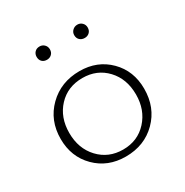

<svg xmlns="http://www.w3.org/2000/svg" viewBox="-142 -708 796 827"><g transform="rotate(-30 255.5 -294.5)"><path d="M165 -527Q150 -527 141 -536Q132 -545 132 -560Q132 -574 141 -583.5Q150 -593 165 -593Q179 -593 188.5 -583.5Q198 -574 198 -560Q198 -545 188.5 -536Q179 -527 165 -527ZM353 -527Q338 -527 328.5 -536Q319 -545 319 -560Q319 -574 329 -583.5Q339 -593 353 -593Q367 -593 376.5 -583.5Q386 -574 386 -560Q386 -545 376.5 -536Q367 -527 353 -527ZM251 4Q162 4 103.5 -54.5Q45 -113 45 -202Q45 -294 106.5 -354.5Q168 -415 261 -415Q349 -415 407 -357Q465 -299 465 -210Q465 -117 404.5 -56.5Q344 4 251 4ZM256 -28Q329 -28 375.5 -79Q422 -130 422 -206Q422 -284 375.5 -333.5Q329 -383 257 -383Q183 -383 136.5 -333Q90 -283 90 -206Q90 -128 137 -78Q184 -28 256 -28Z"/></g></svg>

Font: EauTestInfant Light
Style: Regular
Weight: 300
Designer: Christian Thalmann (Catharsis Fonts)
Version: Version 0.001;PS 000.001;hotconv 1.0.88;makeotf.lib2.5.64775